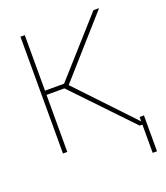

<svg xmlns="http://www.w3.org/2000/svg" viewBox="-157 -819 950 1098"><g transform="rotate(-20 317.5 -269.5)"><path d="M124 -347.2V0H97.7V-710.9H124V-373H240.2L542 -710.9H573.2L574.2 -708.5L262.2 -356.4L581.1 -19.5V-46.4H607.4V171.9H581.1V0H564.5L232.9 -347.2Z"/></g></svg>

Font: Roboto-Thin
Style: Regular
Weight: 250
Designer: Google
Version: Version 1.100141; 2013; ttfautohint (v0.94.14-c901) -l 8 -r 